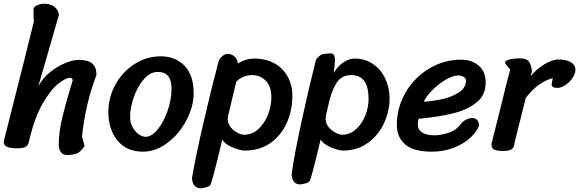

<svg xmlns="http://www.w3.org/2000/svg" viewBox="-33 -795 3116 1033"><path d="M388 -473Q440 -473 463 -453.5Q486 -434 486 -392Q427 -238 408 -60L422 -11Q410 12 390 25.5Q370 39 329 39Q305 39 294 23Q283 7 283 -17Q283 -84 302.5 -164.5Q322 -245 348 -329Q358 -361 358 -362Q358 -376 342 -376Q321 -376 281 -345Q241 -314 198 -240.5Q155 -167 126 -48Q125 -43 121 -27Q117 -11 103 -4Q89 3 60 3Q25 3 6 -4.5Q-13 -12 -13 -34Q118 -549 149 -678Q148 -691 147.5 -712.5Q147 -734 147 -746Q150 -760 168.5 -767.5Q187 -775 206 -775Q238 -775 260 -758Q282 -741 284 -715L173 -330Q196 -375 236.5 -407Q277 -439 319 -456Q361 -473 388 -473Z M550 -192Q550 -270 587.5 -339Q625 -408 690 -450Q755 -492 833 -492Q910 -492 959.5 -441.5Q1009 -391 1009 -293Q1009 -224 971 -150Q933 -76 869.5 -27.5Q806 21 736 21Q648 21 599 -39Q550 -99 550 -192ZM890 -319Q890 -408 816 -408Q775 -408 741 -369Q707 -330 687 -272.5Q667 -215 667 -165Q667 -136 680 -111.5Q693 -87 712.5 -73Q732 -59 751 -59Q783 -59 815.5 -99Q848 -139 869 -200Q890 -261 890 -319Z M1101 196Q1097 207 1077 212.5Q1057 218 1048 218Q1003 218 1000 163Q1019 49 1064 -144.5Q1109 -338 1142 -461Q1144 -476 1160.5 -490.5Q1177 -505 1190 -505Q1213 -505 1228.5 -491.5Q1244 -478 1247 -453Q1287 -480 1339 -480Q1395 -480 1441 -455.5Q1487 -431 1513.5 -385Q1540 -339 1540 -278Q1540 -203 1511 -136Q1482 -69 1424 -27Q1366 15 1284 15Q1258 15 1217 -2.5Q1176 -20 1163 -44Q1162 -38 1136.5 65.5Q1111 169 1101 196ZM1192 -154Q1193 -129 1208.5 -110Q1224 -91 1245 -80.5Q1266 -70 1280 -70Q1324 -70 1357.5 -101Q1391 -132 1409 -179Q1427 -226 1427 -271Q1427 -330 1397 -360.5Q1367 -391 1323 -391Q1300 -391 1277.5 -382Q1255 -373 1238 -355L1194 -171Q1192 -159 1192 -154Z M1635 175Q1631 186 1611 191.5Q1591 197 1582 197Q1539 197 1536 142Q1552 29 1591.5 -151.5Q1631 -332 1664 -461Q1665 -476 1681.5 -490.5Q1698 -505 1711 -505Q1720 -505 1728.5 -506.5Q1737 -508 1744 -508Q1757 -508 1763 -500Q1769 -492 1769 -469Q1769 -444 1762 -403Q1787 -442 1817 -461Q1847 -480 1875 -480Q1931 -480 1974 -450.5Q2017 -421 2040 -372Q2063 -323 2063 -266Q2063 -197 2033 -132Q2003 -67 1946 -26Q1889 15 1814 15Q1788 15 1747 -2.5Q1706 -20 1692 -44Q1691 -38 1668 55Q1645 148 1635 175ZM1719 -154Q1720 -129 1736 -110Q1752 -91 1773 -80.5Q1794 -70 1808 -70Q1849 -70 1881.5 -99Q1914 -128 1932 -172.5Q1950 -217 1950 -263Q1950 -391 1857 -391Q1812 -391 1786 -360Q1760 -329 1740 -257L1720 -171Q1719 -165 1719 -154Z M2102 -122Q2102 -217 2149.5 -298Q2197 -379 2276.5 -426.5Q2356 -474 2448 -474Q2504 -474 2542 -442.5Q2580 -411 2580 -350Q2580 -282 2529.5 -242.5Q2479 -203 2402.5 -184.5Q2326 -166 2219 -156Q2215 -141 2215 -125Q2215 -97 2238.5 -82Q2262 -67 2305 -67Q2337 -67 2378.5 -80Q2420 -93 2442 -123Q2454 -140 2472.5 -150Q2491 -160 2508 -160Q2524 -160 2534 -149.5Q2544 -139 2544 -118Q2532 -86 2497 -53.5Q2462 -21 2408 0Q2354 21 2290 21Q2192 21 2147 -18Q2102 -57 2102 -122ZM2474 -362Q2474 -374 2461 -381.5Q2448 -389 2433 -389Q2403 -389 2364.5 -366Q2326 -343 2293 -310Q2260 -277 2247 -248Q2282 -249 2335 -259Q2388 -269 2431 -294.5Q2474 -320 2474 -362Z M2674 17Q2641 17 2626 10Q2611 3 2611 -20L2659 -211Q2699 -376 2712 -421L2687 -451Q2684 -454 2684 -458Q2684 -468 2706 -474.5Q2728 -481 2767 -481Q2802 -481 2814 -461.5Q2826 -442 2829 -411L2822 -385Q2854 -424 2896.5 -449.5Q2939 -475 2972 -475Q3015 -475 3039 -460Q3063 -445 3063 -421Q3063 -400 3048.5 -377.5Q3034 -355 3012 -339.5Q2990 -324 2969 -322Q2949 -322 2942 -327Q2935 -332 2935 -342L2941 -375Q2861 -353 2796 -269L2738 -38Q2737 -32 2733.5 -14.5Q2730 3 2716.5 10Q2703 17 2674 17Z"/></svg>

Font: Sriracha
Style: Regular
Weight: 400
Designer: Suppakit Chalermlarp
Version: Version 1.002g